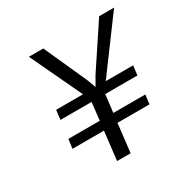

<svg xmlns="http://www.w3.org/2000/svg" viewBox="-165 -907 1060 1067"><g transform="rotate(-30 365.0 -373.5)"><path d="M375.6 0H288.7L310.1 -182.9H108.1L115.8 -242.1H317.5L330.3 -355.5H130.4L137.8 -416.1H310.2L154.1 -747H246.3L370.2 -472L390.9 -416.4L424.7 -475.3L604.9 -747H700.8L456.2 -416.1H632L624.4 -355.5H417.9L404.4 -242.1H609.4L602.2 -182.9H397Z"/></g></svg>

Font: Merriweather Sans Variable Regular
Style: Italic
Weight: 300
Italic angle: -8°
Designer: Eben Sorkin
Foundry: Eben Sorkin
Version: Version 2.001